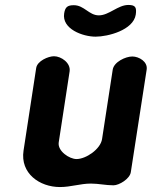

<svg xmlns="http://www.w3.org/2000/svg" viewBox="-20 -748 612 775"><path d="M198 -521C175 -521 130 -502 126 -473L75 -140C61 -48 140 7 222 7C266 7 304 -7 347 -7C378 -7 407 0 438 0C461 0 504 -26 508 -53L572 -467C577 -499 541 -520 514 -520C487 -520 440 -498 435 -467L392 -187C386 -146 327 -106 289 -106C260 -106 212 -138 217 -173L261 -460C266 -494 227 -521 198 -521ZM239 -694C229 -631 314 -600 366 -600C415 -600 518 -626 528 -689C532 -718 527 -728 498 -728C456 -728 420 -686 379 -686C339 -686 320 -727 278 -727C252 -727 243 -719 239 -694Z"/></svg>

Font: Asimov Print
Style: Regular
Weight: 500
Designer: Google
Version: Version 2.000980: 2014